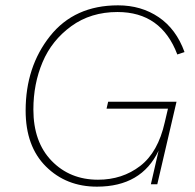

<svg xmlns="http://www.w3.org/2000/svg" viewBox="-20 -690 732 719"><path d="M420 -645Q320 -645 247 -592Q174 -539 139.5 -457.5Q105 -376 105 -280Q105 -158 173.5 -87.5Q242 -17 347 -17Q438 -17 505 -68.5Q572 -120 597 -232L609 -283H379L385 -309H641L569 0H545L574 -126Q510 9 343 9Q228 9 152 -66.5Q76 -142 76 -276Q76 -440 167.5 -555Q259 -670 422 -670Q509 -670 574.5 -625.5Q640 -581 671 -495L644 -486Q584 -645 420 -645Z"/></svg>

Font: Elaine Sans ExtraLight
Style: Italic
Weight: 275
Italic angle: -13°
Designer: Wei Huang
Foundry: Wei Huang
Version: Version 2.001;December 24, 2019;FontCreator 12.0.0.2547 64-b